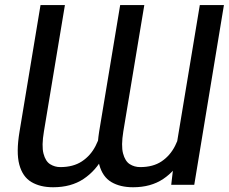

<svg xmlns="http://www.w3.org/2000/svg" viewBox="-20 -748 926 777"><path d="M685.1 -104 788.6 -727.5H886.2L766.1 0H672.9ZM716.8 -246.1 762.7 -247.1Q750.5 -173.3 720.5 -115.2Q690.4 -57.1 640.4 -23.7Q590.3 9.8 518.6 9.8Q466.3 9.8 430.7 -11.2Q395 -32.2 381.6 -81.8Q368.2 -131.3 381.3 -215.8L466.3 -727.5H564L479 -215.8Q469.7 -158.2 478 -127Q486.3 -95.7 505.1 -83.7Q523.9 -71.8 547.4 -71.8Q599.6 -71.8 634 -95Q668.5 -118.2 688.5 -157.7Q708.5 -197.3 716.8 -246.1ZM395.5 -246.1 441.4 -247.1Q429.7 -173.3 398.9 -115.2Q368.2 -57.1 317.9 -23.7Q267.6 9.8 194.8 9.8Q142.6 9.8 106.9 -11.5Q71.3 -32.7 58.1 -82Q44.9 -131.3 59.1 -215.8L144 -727.5H242.7L157.7 -215.8Q147.9 -157.7 156 -126.5Q164.1 -95.2 182.9 -83.5Q201.7 -71.8 224.1 -71.8Q276.4 -71.8 311.5 -95Q346.7 -118.2 366.9 -157.7Q387.2 -197.3 395.5 -246.1Z"/></svg>

Font: Inter 28pt
Style: Italic
Weight: 400
Italic angle: -9.3988°
Designer: Rasmus Andersson
Foundry: rsms
Version: Version 4.001;git-66647c0bb